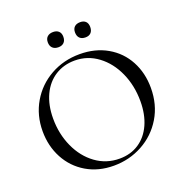

<svg xmlns="http://www.w3.org/2000/svg" viewBox="-143 -928 1018 1067"><g transform="rotate(-20 366.0 -395.0)"><path d="M43 -303Q43 -397 87.5 -473Q132 -549 209.5 -592.5Q287 -636 382 -636Q474 -636 544.5 -595.5Q615 -555 653 -484Q691 -413 691 -325Q691 -226 645 -149.5Q599 -73 521 -30.5Q443 12 351 12Q260 12 190 -29.5Q120 -71 81.5 -143Q43 -215 43 -303ZM611 -275Q611 -367 576.5 -444Q542 -521 481 -566.5Q420 -612 344 -612Q279 -612 228.5 -580Q178 -548 150 -488.5Q122 -429 122 -349Q122 -258 157 -181Q192 -104 254 -59Q316 -14 394 -14Q460 -14 509 -46.5Q558 -79 584.5 -138Q611 -197 611 -275ZM239 -758Q239 -779 251.5 -790.5Q264 -802 286 -802Q307 -802 319 -790.5Q331 -779 331 -758Q331 -736 319 -724Q307 -712 286 -712Q264 -712 251.5 -724Q239 -736 239 -758ZM400 -758Q400 -779 412 -790.5Q424 -802 446 -802Q467 -802 478.5 -790.5Q490 -779 490 -758Q490 -736 478.5 -724Q467 -712 446 -712Q424 -712 412 -724Q400 -736 400 -758Z"/></g></svg>

Font: Cormorant Upright Medium
Style: Regular
Weight: 500
Designer: Christian Thalmann (Catharsis Fonts)
Foundry: Catharsis Fonts
Version: Version 3.302